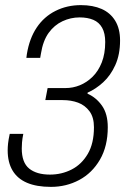

<svg xmlns="http://www.w3.org/2000/svg" viewBox="-20 -718 489 750"><path d="M179 12Q123 12 85.5 -4Q48 -20 29 -52Q10 -84 10 -131Q10 -143 11.5 -157.5Q13 -172 18 -195H71Q67 -175 66 -161.5Q65 -148 65 -138Q65 -83 94 -59.5Q123 -36 175 -36Q221 -36 260 -56Q299 -76 323 -117Q347 -158 347 -221Q347 -260 329.5 -283.5Q312 -307 285 -317Q258 -327 225 -327H157L166 -374H236Q265 -374 292 -385Q319 -396 341.5 -418Q364 -440 377.5 -474Q391 -508 391 -554Q391 -588 379 -609.5Q367 -631 344.5 -640.5Q322 -650 291 -650Q256 -650 224 -635Q192 -620 170 -589.5Q148 -559 140 -509L137 -492H83L85 -507Q95 -568 123.5 -610.5Q152 -653 197 -675.5Q242 -698 296 -698Q343 -698 377 -683Q411 -668 430 -637Q449 -606 449 -560Q449 -505 430.5 -464Q412 -423 383 -396.5Q354 -370 322 -356V-352Q356 -337 378.5 -305Q401 -273 401 -221Q401 -147 370.5 -94.5Q340 -42 289.5 -15Q239 12 179 12Z"/></svg>

Font: Archivo Condensed ExtraLight
Style: Italic
Weight: 250
Width: 3
Italic angle: -10°
Designer: Hector Gatti
Foundry: Omnibus-Type
Version: Version 2.001